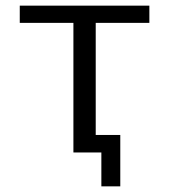

<svg xmlns="http://www.w3.org/2000/svg" viewBox="-20 -540 599 680"><path d="M406 -62V120H339V0H319H289H240V-459H50V-520H509V-459H319V-62Z"/></svg>

Font: Mplus 1p
Style: Regular
Weight: 400
Version: Version 1.061